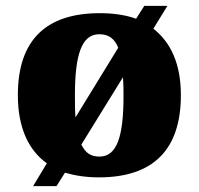

<svg xmlns="http://www.w3.org/2000/svg" viewBox="-20 -596 680 656"><path d="M140 -38 93 40H173L202 -6C236 4 274 10 318 10C502 10 598 -83 598 -271C598 -377 564 -451 504 -498L552 -576H473L445 -532C409 -545 367 -551 321 -551C137 -551 41 -459 41 -271C41 -162 76 -84 140 -38ZM384 -433 238 -195C236 -218 236 -244 236 -271C236 -409 259 -479 319 -479C352 -479 371 -464 384 -433ZM320 -61C289 -61 272 -74 258 -102L400 -332C402 -309 402 -288 402 -268C402 -131 380 -61 320 -61Z"/></svg>

Font: Noto Serif Georgian Black
Style: Regular
Weight: 900
Designer: Monotype Design Team, Akaki Razmadze
Foundry: Google LLC
Version: Version 2.003